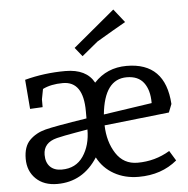

<svg xmlns="http://www.w3.org/2000/svg" viewBox="-54 -818 861 881"><g transform="rotate(-5 376.5 -377.5)"><path d="M727 -50Q655 10 550 10Q486 10 436.5 -18Q387 -46 361 -96Q293 10 175 10Q113 10 76.5 -25.5Q40 -61 40 -117.5Q40 -174 69 -203Q98 -232 142 -243.5Q186 -255 334 -278V-311Q334 -449 240 -449Q185 -449 147 -430Q138 -385 138 -383V-347L80 -344L69 -479Q159 -503 256 -503Q353 -503 388 -438Q447 -502 538 -502Q716 -502 728 -310L713 -272L414 -239Q416 -163 451 -109Q486 -55 550 -55Q631 -55 699 -96ZM415 -289 638 -322V-324Q638 -382 612.5 -416Q587 -450 534 -450Q431 -450 415 -289ZM201 -54Q266 -54 300 -104Q334 -154 334 -227Q329 -226 276.5 -217Q224 -208 191 -200Q128 -184 128 -128Q128 -93 147 -73.5Q166 -54 201 -54ZM500 -765 549 -703Q499 -675 488 -668L415 -625L341 -564L308 -605Z"/></g></svg>

Font: Andada
Style: Regular
Weight: 400
Designer: Carolina Giovagnoli
Foundry: Carolina Giovagnoli
Version: Version 1.002